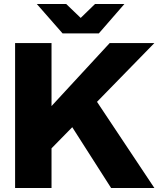

<svg xmlns="http://www.w3.org/2000/svg" viewBox="-20 -934 789 954"><path d="M55 0H236V-197L339 -302L532 0H747L462 -428L747 -720H525L236 -407V-720H55ZM163 -914 291 -768H471L598 -914H452L381 -845L309 -914Z"/></svg>

Font: Aspekta 800
Style: Regular
Weight: 800
Designer: Ivo Dolenc
Version: Version 2.000